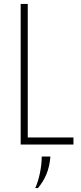

<svg xmlns="http://www.w3.org/2000/svg" viewBox="-20 -734 412 975"><path d="M85 0H353V-36H121V-714H85ZM159 221H173C206 180 230 135 236 61H192C192 114 178 180 159 221Z"/></svg>

Font: Kathrein 37 Thin Condensed
Style: Regular
Weight: 250
Width: 3
Designer: Lazydogs Typefoundry, based on Open Sans by Ascender Corporation
Foundry: Lazydogs Typefoundry
Version: Version 1.003;PS 001.003;hotconv 1.0.88;makeotf.lib2.5.64775